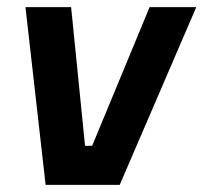

<svg xmlns="http://www.w3.org/2000/svg" viewBox="-20 -520 572 540"><path d="M108.3 0 51.7 -499.2V-500H180L219.2 -110H239.2L400.8 -500H531.7V-499.2L316.7 0Z"/></svg>

Font: Familjen Grotesk GF
Style: Bold Italic
Weight: 700
Designer: Anders Wikstroem, Jonas Baeckman, Matilda Gysing, Kristian Moeller
Foundry: Familjen STHML AB
Version: Version 2.000; Beta; Release 4; Build 6